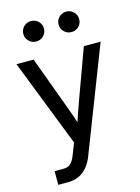

<svg xmlns="http://www.w3.org/2000/svg" viewBox="-137 -806 792 1085"><g transform="rotate(-15 259.5 -263.0)"><path d="M64.9 204.1V124H118.2Q134.8 124 147 117.7Q159.2 111.3 168.9 97.9Q178.7 84.5 186.5 63.5L212.9 -3.9L13.2 -515.6H113.3L220.2 -225.6Q234.9 -187.5 248 -148.9Q261.2 -110.4 273.4 -71.8H248.5Q260.7 -110.4 274.2 -148.9Q287.6 -187.5 301.3 -225.6L407.2 -515.6H505.4L269.5 92.8Q255.4 128.9 234.1 153.8Q212.9 178.7 185.1 191.4Q157.2 204.1 123 204.1Q108.9 204.1 94.2 204.1Q79.6 204.1 64.9 204.1ZM361.3 -610.4Q335.9 -610.4 318.4 -627.9Q300.8 -645.5 300.8 -670.4Q300.8 -695.3 318.6 -712.6Q336.4 -730 361.3 -730Q386.2 -730 403.8 -712.6Q421.4 -695.3 421.4 -670.4Q421.4 -645.5 404.1 -627.9Q386.7 -610.4 361.3 -610.4ZM154.8 -610.4Q129.9 -610.4 112.3 -627.9Q94.7 -645.5 94.7 -670.4Q94.7 -695.3 112.3 -712.6Q129.9 -730 154.8 -730Q180.2 -730 197.8 -712.6Q215.3 -695.3 215.3 -670.4Q215.3 -645.5 197.8 -627.9Q180.2 -610.4 154.8 -610.4Z"/></g></svg>

Font: Inter Cardless Display
Style: Regular
Weight: 400
Designer: Rasmus Andersson
Foundry: rsms
Version: Version 4.001;git-9221beed3